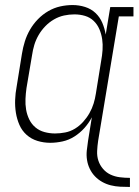

<svg xmlns="http://www.w3.org/2000/svg" viewBox="-20 -558 549 761"><path d="M495 183Q476 183 456.5 182Q437 181 419 176.5Q401 172 385 163Q369 154 356.5 141Q344 128 336 111.5Q328 95 325 76.5Q322 58 324 38.5Q326 19 329 0L344 -93Q332 -70 314.5 -50.5Q297 -31 275 -17Q253 -3 228 2.5Q203 8 179 8Q153 8 128.5 0.5Q104 -7 85.5 -23.5Q67 -40 57 -63Q47 -86 43 -111Q39 -136 40 -162.5Q41 -189 46 -215L67 -345Q71 -370 78.5 -394Q86 -418 99 -440.5Q112 -463 130.5 -482Q149 -501 171.5 -514Q194 -527 218.5 -532.5Q243 -538 268 -538Q293 -538 317 -530.5Q341 -523 358.5 -506.5Q376 -490 385.5 -467.5Q395 -445 399 -421L417 -530H509V-493H451L369 0Q366 20 365 40.5Q364 61 370 79Q376 97 388.5 111.5Q401 126 418 134Q435 142 455 144.5Q475 147 495 147ZM198 -29Q218 -29 238.5 -33Q259 -37 277 -48Q295 -59 309.5 -75Q324 -91 334.5 -109.5Q345 -128 351 -147.5Q357 -167 360 -187L381 -317Q385 -338 386.5 -360Q388 -382 385 -402.5Q382 -423 374 -442Q366 -461 351.5 -475Q337 -489 317 -495Q297 -501 275 -501Q254 -501 233.5 -496.5Q213 -492 194 -481Q175 -470 159.5 -454Q144 -438 133 -419Q122 -400 116 -380Q110 -360 107 -339L85 -209Q82 -188 81 -166Q80 -144 83.5 -123.5Q87 -103 96 -84.5Q105 -66 120.5 -53Q136 -40 156.5 -34.5Q177 -29 198 -29Z"/></svg>

Font: Iosevka Slab XLtObl
Style: Regular
Weight: 200
Italic angle: -9°
Monospace: yes
Designer: Belleve Invis
Foundry: Belleve Invis
Version: Version 11.1.1; ttfautohint (v1.8.3)